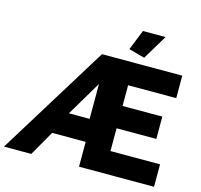

<svg xmlns="http://www.w3.org/2000/svg" viewBox="-152 -1052 1246 1189"><g transform="rotate(15 471.0 -457.0)"><path d="M669.9 -755.9 567.9 -784.2 620.1 -914.1H765.1ZM412.1 -710H926.8V-565.9H618.2V-433.1H873V-290H618.2V-144H936V0H455.1V-159.2H240.2L148.9 0H-25.9ZM441.9 -303.2V-526.9L309.1 -303.2Z"/></g></svg>

Font: Raleway-v4020 ExtraBold
Style: Regular
Weight: 800
Designer: Matt McInerney, Pablo Impallari, Rodrigo Fuenzalida
Foundry: Matt McInerney, Pablo Impallari, Rodrigo Fuenzalida
Version: Version 4.020;PS 004.020;hotconv 1.0.88;makeotf.lib2.5.64775